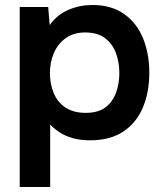

<svg xmlns="http://www.w3.org/2000/svg" viewBox="-20 -555 653 769"><path d="M59 194V-527H173L179 -455Q210 -497 255 -516Q300 -535 350 -535Q426 -535 477 -499Q528 -463 553 -401.5Q578 -340 578 -263Q578 -186 552.5 -125Q527 -64 474.5 -28.5Q422 7 340 7Q302 7 272 -1.5Q242 -10 219.5 -24.5Q197 -39 181 -56V194ZM323 -103Q374 -103 403 -125.5Q432 -148 445 -184.5Q458 -221 458 -262Q458 -305 444.5 -342Q431 -379 401 -402Q371 -425 321 -425Q275 -425 243.5 -402.5Q212 -380 196 -343Q180 -306 180 -263Q180 -219 195 -182.5Q210 -146 242 -124.5Q274 -103 323 -103Z"/></svg>

Font: Onest SemiBold
Style: Regular
Weight: 600
Designer: Dmitri Voloshin, Andrey Kudryavtsev
Foundry: Dmitri Voloshin, Andrey Kudryavtsev
Version: Version 1.000;gftools[0.9.33]